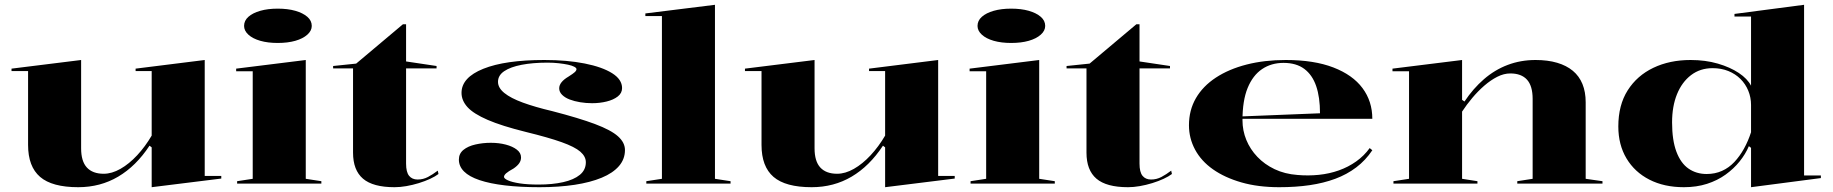

<svg xmlns="http://www.w3.org/2000/svg" viewBox="-20 -765 7638 800"><path d="M306 15Q197 15 147 -28Q97 -71 97 -161V-469H28V-479L318 -515V-147Q318 -93 342 -67Q366 -41 412 -41Q446 -41 482 -61.5Q518 -82 551.5 -118Q585 -154 612 -200V-469H545V-479L833 -515V-32H902V-21L612 15V-151L603 -158Q547 -73 472.5 -29Q398 15 306 15Z M1137 -586Q1096 -586 1064.5 -595Q1033 -604 1015 -620.5Q997 -637 997 -657Q997 -679 1015 -695Q1033 -711 1064.5 -720Q1096 -729 1137 -729Q1179 -729 1210.5 -720Q1242 -711 1260.5 -695Q1279 -679 1279 -657Q1279 -637 1260.5 -620.5Q1242 -604 1210.5 -595Q1179 -586 1137 -586ZM968 0V-10L1033 -20V-468H964V-479L1254 -515V-20L1319 -10V0Z M1624 15Q1534 15 1492.5 -20.5Q1451 -56 1451 -129V-480H1368V-490L1464 -500L1659 -664H1672V-509L1799 -490V-480H1672V-83Q1672 -48 1684.5 -32.5Q1697 -17 1720 -17Q1743 -17 1763 -27.5Q1783 -38 1804 -54L1807 -40Q1794 -30 1772.5 -20Q1751 -10 1725 -2Q1699 6 1673 10.5Q1647 15 1624 15Z M2228 15Q2147 15 2084 7.5Q2021 0 1978 -14.5Q1935 -29 1913.5 -50.5Q1892 -72 1892 -100Q1892 -125 1911 -140.5Q1930 -156 1961 -163Q1992 -170 2025 -170Q2059 -170 2087.5 -162.5Q2116 -155 2133.5 -141.5Q2151 -128 2151 -109Q2151 -96 2143.5 -85Q2136 -74 2120 -63Q2098 -51 2089 -43Q2080 -35 2080 -28Q2080 -21 2096.5 -13.5Q2113 -6 2145 -1Q2177 4 2224 4Q2282 4 2326.5 -6Q2371 -16 2396 -36.5Q2421 -57 2421 -89Q2421 -113 2398 -133Q2375 -153 2320.5 -172.5Q2266 -192 2172 -215Q2071 -240 2012 -265.5Q1953 -291 1928 -318.5Q1903 -346 1903 -378Q1903 -442 1994 -478.5Q2085 -515 2248 -515Q2343 -515 2416 -500.5Q2489 -486 2530.5 -460Q2572 -434 2572 -398Q2572 -377 2554 -363Q2536 -349 2507.5 -342Q2479 -335 2447 -335Q2422 -335 2397.5 -339Q2373 -343 2353.5 -350.5Q2334 -358 2322 -370Q2310 -382 2310 -397Q2310 -423 2349 -446Q2368 -458 2375 -464.5Q2382 -471 2382 -477Q2382 -482 2372.5 -487Q2363 -492 2346.5 -495.5Q2330 -499 2308 -501.5Q2286 -504 2261 -504Q2200 -504 2153.5 -495Q2107 -486 2081 -468.5Q2055 -451 2055 -424Q2055 -399 2081.5 -377.5Q2108 -356 2158.5 -337.5Q2209 -319 2281 -302Q2393 -273 2459.5 -248Q2526 -223 2555 -197Q2584 -171 2584 -140Q2584 -102 2559 -73Q2534 -44 2487 -24.5Q2440 -5 2374.5 5Q2309 15 2228 15Z M2959 -20 3024 -10V0H2673V-10L2738 -20V-698H2669V-709L2959 -745Z M3362 15Q3253 15 3203 -28Q3153 -71 3153 -161V-469H3084V-479L3374 -515V-147Q3374 -93 3398 -67Q3422 -41 3468 -41Q3502 -41 3538 -61.5Q3574 -82 3607.5 -118Q3641 -154 3668 -200V-469H3601V-479L3889 -515V-32H3958V-21L3668 15V-151L3659 -158Q3603 -73 3528.5 -29Q3454 15 3362 15Z M4193 -586Q4152 -586 4120.5 -595Q4089 -604 4071 -620.5Q4053 -637 4053 -657Q4053 -679 4071 -695Q4089 -711 4120.5 -720Q4152 -729 4193 -729Q4235 -729 4266.5 -720Q4298 -711 4316.5 -695Q4335 -679 4335 -657Q4335 -637 4316.5 -620.5Q4298 -604 4266.5 -595Q4235 -586 4193 -586ZM4024 0V-10L4089 -20V-468H4020V-479L4310 -515V-20L4375 -10V0Z M4680 15Q4590 15 4548.5 -20.5Q4507 -56 4507 -129V-480H4424V-490L4520 -500L4715 -664H4728V-509L4855 -490V-480H4728V-83Q4728 -48 4740.5 -32.5Q4753 -17 4776 -17Q4799 -17 4819 -27.5Q4839 -38 4860 -54L4863 -40Q4850 -30 4828.5 -20Q4807 -10 4781 -2Q4755 6 4729 10.5Q4703 15 4680 15Z M5337 -515Q5455 -515 5535.5 -484Q5616 -453 5657 -398Q5698 -343 5698 -270H5155V-280L5480 -293Q5480 -360 5464 -406.5Q5448 -453 5414.5 -478Q5381 -503 5328 -503Q5277 -503 5238.5 -477Q5200 -451 5178.5 -398.5Q5157 -346 5157 -264Q5157 -221 5173 -182Q5189 -143 5219 -111.5Q5249 -80 5291 -60Q5333 -40 5386 -36Q5431 -32 5475 -36.5Q5519 -41 5558.5 -55Q5598 -69 5631 -92.5Q5664 -116 5687 -148L5698 -139Q5670 -97 5631 -67.5Q5592 -38 5543.5 -20Q5495 -2 5437 6.5Q5379 15 5310 15Q5222 15 5152.5 -5Q5083 -25 5034 -59.5Q4985 -94 4959.5 -141.5Q4934 -189 4934 -243Q4934 -306 4963 -356Q4992 -406 5046 -441.5Q5100 -477 5174 -496Q5248 -515 5337 -515Z M6657 -10V0H6302V-10L6366 -20V-353Q6366 -407 6342.5 -433Q6319 -459 6273 -459Q6246 -459 6218.5 -445Q6191 -431 6164.5 -408Q6138 -385 6114.5 -357Q6091 -329 6072 -300V-20L6136 -10V0H5786V-10L5851 -20V-468H5782V-479L6072 -515V-349L6082 -342Q6118 -396 6163 -435Q6208 -474 6262 -494.5Q6316 -515 6378 -515Q6429 -515 6468 -503.5Q6507 -492 6533.5 -470Q6560 -448 6573.5 -415Q6587 -382 6587 -339V-20Z M7497 -745V-34H7567V-23L7276 15V-149L7267 -156Q7253 -123 7228.5 -92.5Q7204 -62 7170 -37.5Q7136 -13 7092.5 1Q7049 15 6996 15Q6914 15 6852.5 -16.5Q6791 -48 6757 -105Q6723 -162 6723 -238Q6723 -327 6762 -388.5Q6801 -450 6869 -482.5Q6937 -515 7024 -515Q7086 -515 7137.5 -500Q7189 -485 7225 -461Q7261 -437 7276 -408V-696H7207V-707ZM7116 -481Q7064 -481 7026 -452Q6988 -423 6967.5 -372.5Q6947 -322 6947 -255Q6947 -181 6965 -133Q6983 -85 7015.5 -62.5Q7048 -40 7091 -40Q7126 -40 7155 -53Q7184 -66 7206.5 -90Q7229 -114 7246.5 -145.5Q7264 -177 7276 -214V-328Q7276 -359 7264.5 -387Q7253 -415 7232 -436Q7211 -457 7181.5 -469Q7152 -481 7116 -481Z"/></svg>

Font: Kalnia SemiExpanded Medium
Style: Regular
Weight: 500
Width: 6
Designer: Frida Medrano
Foundry: Frida Medrano
Version: Version 1.105